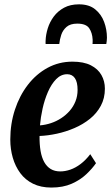

<svg xmlns="http://www.w3.org/2000/svg" viewBox="-20 -853 516 886"><path d="M423 -100Q406.5 -76 378.8 -49.5Q351 -23 311 -5.2Q271 12.5 217 12.5Q168.5 12.5 132.5 -5.2Q96.5 -23 73.5 -54.2Q50.5 -85.5 39 -125.2Q27.5 -165 27.5 -209Q27.5 -282 48.8 -346.8Q70 -411.5 108.5 -461.5Q147 -511.5 199.5 -540Q252 -568.5 314.5 -568.5Q366 -568.5 399 -551.8Q432 -535 448 -506.8Q464 -478.5 464 -444Q464 -399.5 445.2 -364.8Q426.5 -330 394.8 -304.5Q363 -279 323.5 -262Q284 -245 242.2 -236Q200.5 -227 162.5 -225.5Q162 -187 167.2 -156.5Q172.5 -126 184.2 -105Q196 -84 214.2 -73Q232.5 -62 258 -62Q280.5 -62 304.5 -70.2Q328.5 -78.5 352 -96.2Q375.5 -114 396.5 -141.5ZM290 -510.5Q261.5 -510.5 239.2 -487.8Q217 -465 201.2 -428.8Q185.5 -392.5 176.5 -351.8Q167.5 -311 164.5 -274.5Q190 -276.5 215 -284.8Q240 -293 262.2 -307.5Q284.5 -322 301.5 -341.5Q318.5 -361 328.2 -385.2Q338 -409.5 338 -438Q338 -474.5 325.5 -492.5Q313 -510.5 290 -510.5ZM190.5 -650Q190.5 -654 190.2 -658Q190 -662 190.5 -666.5Q191.5 -693.5 200.5 -722.5Q209.5 -751.5 228.2 -776.8Q247 -802 275.8 -817.5Q304.5 -833 344.5 -833Q391 -833 419.2 -810Q447.5 -787 460.5 -751.8Q473.5 -716.5 473.5 -679Q473.5 -672 472.5 -663.8Q471.5 -655.5 470.5 -650H407Q407 -655 407.5 -659.8Q408 -664.5 407.5 -670Q406 -701.5 391.5 -722.8Q377 -744 336.5 -744Q304.5 -744 287 -728.8Q269.5 -713.5 262.5 -691.8Q255.5 -670 253.5 -650Z"/></svg>

Font: Merriweather 24pt SemiCondensed
Style: Bold Italic
Weight: 700
Width: 4
Italic angle: -7.8°
Designer: Eben Sorkin
Foundry: Eben Sorkin
Version: Version 2.101